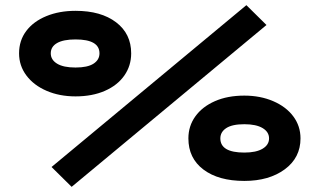

<svg xmlns="http://www.w3.org/2000/svg" viewBox="-20 -680 1240 745"><path d="M180 -32 936 -660 1014 -583 258 45ZM54 -473Q54 -523 82 -560Q110 -597 160 -617.5Q210 -638 273 -638Q372 -638 430.5 -593.5Q489 -549 489 -473Q489 -425 462.5 -387Q436 -349 387 -327.5Q338 -306 273 -306Q211 -306 161 -327.5Q111 -349 82.5 -387Q54 -425 54 -473ZM366 -473Q366 -527 273 -527Q226 -527 201.5 -513Q177 -499 177 -473Q177 -448 201.5 -433Q226 -418 273 -418Q320 -418 343 -433Q366 -448 366 -473ZM711 -143Q711 -191 738 -228.5Q765 -266 814 -287.5Q863 -309 928 -309Q990 -309 1040 -287.5Q1090 -266 1118 -228.5Q1146 -191 1146 -143Q1146 -68 1085 -23Q1024 22 928 22Q828 22 769.5 -22Q711 -66 711 -143ZM1024 -143Q1024 -168 999 -183Q974 -198 928 -198Q881 -198 858 -183Q835 -168 835 -143Q835 -88 928 -88Q974 -88 999 -103Q1024 -118 1024 -143Z"/></svg>

Font: BioRhyme Expanded ExtraBold
Style: Regular
Weight: 800
Width: 7
Designer: Aoife Mooney
Foundry: Aoife Mooney Type
Version: Version 1.001